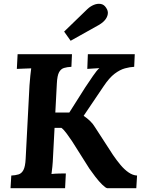

<svg xmlns="http://www.w3.org/2000/svg" viewBox="-20 -983 751 1003"><path d="M35 0 39 -66Q61 -67 77 -72Q93 -77 102.5 -95Q112 -113 114 -153L134 -536Q136 -563 138.5 -588Q141 -613 143 -626Q127 -625 103 -624.5Q79 -624 68 -623L72 -700H356L353 -634Q331 -633 314.5 -628Q298 -623 288.5 -605.5Q279 -588 277 -547L269 -395H342L425 -526Q445 -556 465.5 -586Q486 -616 499 -627Q483 -626 465 -625Q447 -624 436 -623L439 -700H684L681 -634Q659 -633 633 -626Q607 -619 579 -598Q551 -577 521 -532L417 -378Q436 -365 451 -350.5Q466 -336 476 -319L570 -174Q589 -146 609.5 -121.5Q630 -97 652 -82Q674 -67 696 -66L692 0H540Q532 -1 514.5 -18Q497 -35 478.5 -59Q460 -83 447 -102L356 -246Q343 -265 328.5 -285Q314 -305 301 -315Q300 -315 287 -315Q274 -315 265 -315L257 -164Q256 -137 253.5 -112Q251 -87 249 -74Q265 -76 289.5 -76.5Q314 -77 324 -77L320 0ZM349 -770 315 -818 437 -936Q452 -950 470 -957.5Q488 -965 505.5 -962.5Q523 -960 534 -943Q546 -926 543 -909Q540 -892 528 -878Q516 -864 499 -854Z"/></svg>

Font: Lora
Style: Bold Italic
Weight: 700
Italic angle: -3°
Designer: Olga Karpushina, Alexei Vanyashin (Cyrillic)
Foundry: Cyreal
Version: Version 3.004